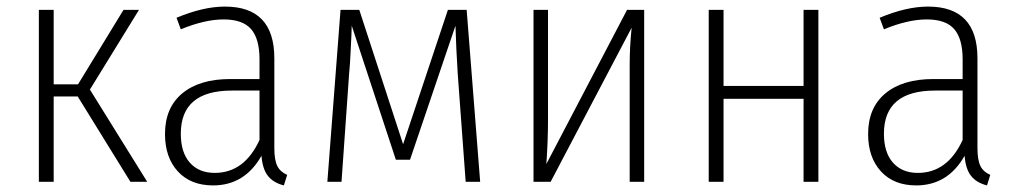

<svg xmlns="http://www.w3.org/2000/svg" viewBox="-20 -552 3085 583"><path d="M402 -522 253 -280 427 0H376L216 -259H143V0H98V-522H143V-296H217L355 -522Z M852 -21 842 11Q810 3 793.5 -18Q777 -39 774 -79Q723 11 627 11Q559 11 520 -31.5Q481 -74 481 -145Q481 -225 533.5 -268.5Q586 -312 679 -312H768V-372Q768 -434 742.5 -463.5Q717 -493 659 -493Q602 -493 529 -463L516 -498Q597 -532 663 -532Q813 -532 813 -375V-103Q813 -66 822 -48Q831 -30 852 -21ZM768 -127V-277H684Q529 -277 529 -146Q529 -89 556.5 -58Q584 -27 632 -27Q722 -27 768 -127Z M1438 0H1394L1370 -326Q1365 -405 1363 -474L1225 -67H1182L1048 -474L1047 -443Q1046 -428 1044.5 -393Q1043 -358 1040 -327L1017 0H974L1014 -522H1071L1204 -114L1340 -522H1397Z M1936 0H1892V-356Q1892 -410 1898 -468L1652 0H1600V-522H1644V-188Q1644 -124 1639 -54L1884 -522H1936Z M2420 0V-252H2177V0H2132V-522H2177V-291H2420V-522H2465V0Z M2987 -21 2977 11Q2945 3 2928.5 -18Q2912 -39 2909 -79Q2858 11 2762 11Q2694 11 2655 -31.5Q2616 -74 2616 -145Q2616 -225 2668.5 -268.5Q2721 -312 2814 -312H2903V-372Q2903 -434 2877.5 -463.5Q2852 -493 2794 -493Q2737 -493 2664 -463L2651 -498Q2732 -532 2798 -532Q2948 -532 2948 -375V-103Q2948 -66 2957 -48Q2966 -30 2987 -21ZM2903 -127V-277H2819Q2664 -277 2664 -146Q2664 -89 2691.5 -58Q2719 -27 2767 -27Q2857 -27 2903 -127Z"/></svg>

Font: Fira Sans Condensed ExtraLight
Style: Regular
Weight: 275
Width: 3
Designer: Carrois Corporate & Edenspiekermann AG
Foundry: Carrois Corporate GbR & Edenspiekermann AG
Version: Version 4.203